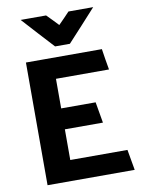

<svg xmlns="http://www.w3.org/2000/svg" viewBox="-98 -981 779 1048"><g transform="rotate(-10 291.5 -457.0)"><path d="M91 -914H232Q248 -898 263.5 -882Q279 -866 294 -850Q310 -866 325.5 -882Q341 -898 356 -914H493Q453 -870 413 -826Q373 -782 333 -739H251Q211 -782 171 -826Q131 -870 91 -914ZM562 0H79V-680H500Q504 -651 509 -622Q514 -593 519 -564H225V-400H416L436 -284H225V-114H542Z"/></g></svg>

Font: Palanquin Dark Medium
Style: Regular
Weight: 500
Designer: Pria Ravichandran
Version: Version 1.001